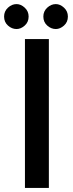

<svg xmlns="http://www.w3.org/2000/svg" viewBox="-22 -919 359 939"><path d="M100 -728H217V0H100ZM-2 -838Q-2 -864 17 -881.5Q36 -899 59 -899Q80 -899 99 -881.5Q118 -864 118 -838Q118 -811 99 -794Q80 -777 59 -777Q36 -777 17 -794Q-2 -811 -2 -838ZM190 -838Q190 -864 209 -881.5Q228 -899 251 -899Q272 -899 291 -881.5Q310 -864 310 -838Q310 -811 291 -794Q272 -777 251 -777Q228 -777 209 -794Q190 -811 190 -838Z"/></svg>

Font: Synthetic SemiBold
Style: Regular
Weight: 600
Designer: Santiago Orozco
Foundry: Typemade
Version: Version 2.000; ttfautohint (v1.8.4.7-5d5b)